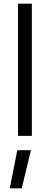

<svg xmlns="http://www.w3.org/2000/svg" viewBox="-20 -738 271 1043"><path d="M78 0V-718H153V0ZM74 78H148L98 285H33Z"/></svg>

Font: Titillium Web[RUS by Daymarius]
Style: Regular
Weight: 400
Designer: Cyrillization by Daymarius
Foundry: Cyrillization by Daymarius
Version: Version 1.002 September 11, 2018